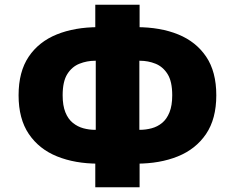

<svg xmlns="http://www.w3.org/2000/svg" viewBox="-20 -758 986 806"><path d="M380 28V-100L422 -71H393Q295 -71 219.5 -101.5Q144 -132 101 -195.5Q58 -259 58 -358Q58 -457 100.5 -520Q143 -583 218.5 -613.5Q294 -644 393 -644H422L380 -612V-738H566V-612L524 -644H553Q653 -644 728 -613.5Q803 -583 845.5 -520Q888 -457 888 -358Q888 -259 845 -195.5Q802 -132 726.5 -101.5Q651 -71 553 -71H524L566 -100V28ZM382 -176V-537L415 -503H379Q345 -503 313.5 -490.5Q282 -478 262.5 -447Q243 -416 243 -358Q243 -315 254.5 -286.5Q266 -258 286 -242Q306 -226 330 -219.5Q354 -213 379 -213H415ZM565 -176 531 -213H567Q592 -213 616.5 -219.5Q641 -226 660.5 -242Q680 -258 691.5 -286.5Q703 -315 703 -358Q703 -416 683.5 -447Q664 -478 633 -490.5Q602 -503 567 -503H531L565 -537Z"/></svg>

Font: Nunito Sans 7pt SemiCondensed Black
Style: Regular
Weight: 900
Width: 4
Designer: Vernon Adams
Foundry: Vernon Adams
Version: Version 3.101;gftools[0.9.27]